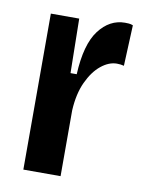

<svg xmlns="http://www.w3.org/2000/svg" viewBox="-67 -590 484 640"><g transform="rotate(10 174.5 -270.5)"><path d="M56 0V-528H152L155 -344H176Q181 -446 217 -493.5Q253 -541 305 -541Q311 -541 318 -540.5Q325 -540 332 -537L326 -399Q315 -402 302 -402Q275 -402 248.5 -380.5Q222 -359 203.5 -319Q185 -279 182 -223V0Z"/></g></svg>

Font: Bricolage Grotesque 10pt Condensed SemiBold
Style: Regular
Weight: 600
Width: 3
Designer: Mathieu Triay
Foundry: Atelier Triay
Version: Version 1.000; ttfautohint (v1.8.4.7-5d5b);gftools[0.9.32]